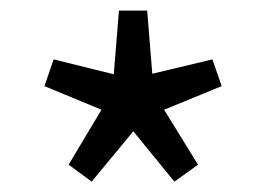

<svg xmlns="http://www.w3.org/2000/svg" viewBox="-20 -816 507 365"><path d="M154.3 -470.7 110.4 -502.9 172.9 -607.4 64.5 -652.3 82 -703.1 196.3 -674.8 206.1 -795.9H259.8L269.5 -675.8L383.8 -703.1L401.4 -652.3L292 -607.4L356.4 -502.9L311.5 -470.7L233.4 -566.4Z"/></svg>

Font: irohakakuC Regular
Style: Regular
Weight: 400
Designer: [Source Han Sans]
Ryoko NISHIZUKA Ë•øÂ°öÊ∂ºÂ≠ê (kana & ideographs); Paul D. Hunt (Latin, Greek & Cyrillic); Wenlong ZHAN
Version: Version 1.001.20160904